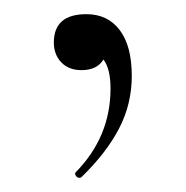

<svg xmlns="http://www.w3.org/2000/svg" viewBox="-20 -91 262 271"><path d="M166 16Q166 56 148 90.5Q130 125 95 159Q94 160 92 160Q89 160 87 157Q85 154 87 152Q136 102 136 34Q136 6 126 -7Q117 8 95 8Q77 8 66.5 -3Q56 -14 56 -31Q56 -71 102 -71Q132 -71 149 -48.5Q166 -26 166 16Z"/></svg>

Font: Cormorant Upright
Style: Regular
Weight: 400
Designer: Christian Thalmann (Catharsis Fonts)
Foundry: Catharsis Fonts
Version: Version 3.302